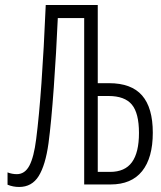

<svg xmlns="http://www.w3.org/2000/svg" viewBox="-20 -734 640 764"><path d="M588 -206Q588 -106 545.5 -53Q503 0 420 0H315V-662H210Q204 -525 194 -385.5Q184 -246 173 -164Q161 -77 134 -33.5Q107 10 56 10Q32 10 10 1V-48Q28 -41 47 -41Q79 -41 97 -75Q115 -109 124 -181Q147 -360 162 -714H341H369V-403H414Q503 -403 545.5 -354Q588 -305 588 -206ZM533 -205Q533 -284 504.5 -318Q476 -352 412 -352H369V-50H418Q477 -50 505 -88.5Q533 -127 533 -205Z"/></svg>

Font: Noto Sans Mono UI Light
Style: Regular
Weight: 300
Monospace: yes
Designer: Monotype Design team
Foundry: Monotype Imaging Inc.
Version: Version 1.000